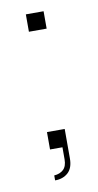

<svg xmlns="http://www.w3.org/2000/svg" viewBox="-63 -413 273 533"><g transform="rotate(-10 74.0 -147.0)"><path d="M49 -381H99V-332H49ZM50 -49H100V0H50ZM85 -49H100V34Q100 61 85.8 74Q71.5 87 49 87V73Q65 72 75 62.8Q85 53.5 85 34Z"/></g></svg>

Font: Hepta Slab ExtraLight
Style: Regular
Weight: 200
Designer: Michael LaGattuta
Foundry: Michael LaGattuta
Version: Version 1.100